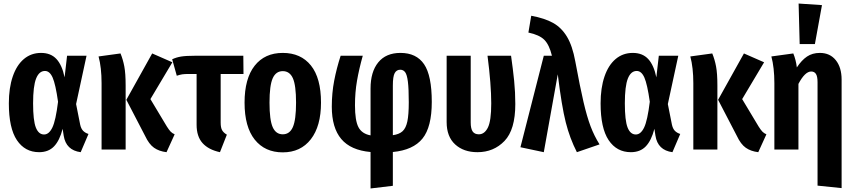

<svg xmlns="http://www.w3.org/2000/svg" viewBox="-20 -845 4824 1085"><path d="M345 -408 359 -530H469L410 -257L433 -141Q438 -118 449.5 -106Q461 -94 480 -88L436 15Q353 4 340 -78L334 -117Q317 -51 285.5 -18Q254 15 201 15Q121 15 75.5 -53Q30 -121 30 -261Q30 -348 52 -412.5Q74 -477 115 -511.5Q156 -546 212 -546Q267 -546 299 -511.5Q331 -477 345 -408ZM167 -261Q167 -164 182.5 -124.5Q198 -85 229 -85Q257 -85 276 -124.5Q295 -164 308 -270Q294 -369 277.5 -406.5Q261 -444 234 -444Q201 -444 184 -401Q167 -358 167 -261Z M690 -362V0H554V-375Q554 -463 537 -526L661 -543Q675 -509 682.5 -469.5Q690 -430 690 -362ZM830 -285 923 -130Q935 -111 944 -101.5Q953 -92 967 -86L921 15Q879 10 850.5 -10Q822 -30 800 -77L694 -281L840 -543L954 -493Z M1262 -84 1223 15Q1158 1 1124.5 -36.5Q1091 -74 1091 -140V-427H1050Q1023 -427 1010 -425Q997 -423 979 -417L953 -510Q976 -521 1003.5 -525.5Q1031 -530 1084 -530H1355L1356 -427H1227V-152Q1227 -124 1235 -109.5Q1243 -95 1262 -84Z M1794 -265Q1794 -132 1736.5 -58Q1679 16 1578 16Q1477 16 1419.5 -56Q1362 -128 1362 -265Q1362 -401 1419 -473.5Q1476 -546 1578 -546Q1680 -546 1737 -475Q1794 -404 1794 -265ZM1503 -265Q1503 -167 1521 -126.5Q1539 -86 1578 -86Q1617 -86 1635 -127Q1653 -168 1653 -265Q1653 -363 1635 -403Q1617 -443 1578 -443Q1539 -443 1521 -402.5Q1503 -362 1503 -265Z M2200 14V205L2074 220V14Q1962 4 1908.5 -59.5Q1855 -123 1855 -242Q1855 -319 1868.5 -389Q1882 -459 1905 -530H2030Q2009 -455 1997.5 -389Q1986 -323 1986 -250Q1986 -164 2005.5 -126.5Q2025 -89 2074 -80V-345Q2074 -439 2117.5 -492.5Q2161 -546 2243 -546Q2333 -546 2376.5 -482Q2420 -418 2420 -269Q2420 -127 2367.5 -62Q2315 3 2200 14ZM2290 -267Q2290 -344 2285 -383.5Q2280 -423 2269.5 -437Q2259 -451 2242 -451Q2221 -451 2210.5 -432Q2200 -413 2200 -361V-81Q2236 -86 2255 -103.5Q2274 -121 2282 -159Q2290 -197 2290 -267Z M2892 -257Q2892 -112 2831 -48.5Q2770 15 2678 15Q2600 15 2552 -29Q2504 -73 2504 -155V-530H2640V-153Q2640 -118 2651 -102Q2662 -86 2686 -86Q2718 -86 2737 -124Q2756 -162 2756 -261Q2756 -367 2735 -530H2868Q2879 -453 2885.5 -388.5Q2892 -324 2892 -257Z M3231 -498Q3258 -352 3277.5 -268.5Q3297 -185 3317.5 -131Q3338 -77 3368 -29L3240 15Q3200 -63 3177 -154Q3154 -245 3132 -425L3053 15L2921 -13L3053 -530H3099Q3084 -592 3056 -620Q3028 -648 2966 -661L2982 -756Q3058 -742 3105.5 -715.5Q3153 -689 3184 -637.5Q3215 -586 3231 -498Z M3689 -408 3703 -530H3813L3754 -257L3777 -141Q3782 -118 3793.5 -106Q3805 -94 3824 -88L3780 15Q3697 4 3684 -78L3678 -117Q3661 -51 3629.5 -18Q3598 15 3545 15Q3465 15 3419.5 -53Q3374 -121 3374 -261Q3374 -348 3396 -412.5Q3418 -477 3459 -511.5Q3500 -546 3556 -546Q3611 -546 3643 -511.5Q3675 -477 3689 -408ZM3511 -261Q3511 -164 3526.5 -124.5Q3542 -85 3573 -85Q3601 -85 3620 -124.5Q3639 -164 3652 -270Q3638 -369 3621.5 -406.5Q3605 -444 3578 -444Q3545 -444 3528 -401Q3511 -358 3511 -261Z M4034 -362V0H3898V-375Q3898 -463 3881 -526L4005 -543Q4019 -509 4026.5 -469.5Q4034 -430 4034 -362ZM4174 -285 4267 -130Q4279 -111 4288 -101.5Q4297 -92 4311 -86L4265 15Q4223 10 4194.5 -10Q4166 -30 4144 -77L4038 -281L4184 -543L4298 -493Z M4736 -395V218L4600 204V-380Q4600 -413 4591 -427Q4582 -441 4564 -441Q4529 -441 4492 -371V0H4356V-375Q4356 -463 4339 -526L4463 -543Q4478 -506 4483 -464Q4510 -505 4540.5 -525.5Q4571 -546 4613 -546Q4670 -546 4703 -505Q4736 -464 4736 -395ZM4625 -816 4585 -596H4499L4493 -825Z"/></svg>

Font: Fira Sans Compressed SemiBold
Style: Regular
Weight: 600
Width: 1
Designer: bBox Type GmbH & Carrois Corporate GbR & Edenspiekermann AG
Foundry: bBox Type GmbH & Carrois Corporate GbR & Edenspiekermann AG
Version: Version 4.301